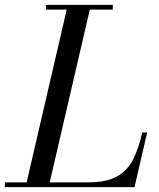

<svg xmlns="http://www.w3.org/2000/svg" viewBox="-65 -770 655 790"><path d="M40 0 214 -750H309L135 0ZM-45 0V-19.5H295Q373.5 -19.5 417.2 -44.5Q461 -69.5 483.5 -115.5Q506 -161.5 520.5 -225H540.5L488.5 0ZM124 -730.5V-750H399V-730.5Z"/></svg>

Font: Bodoni Moda SC
Style: Italic
Weight: 400
Italic angle: -13°
Designer: Owen Earl
Foundry: indestructible type
Version: Version 2.005